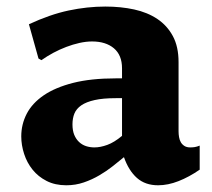

<svg xmlns="http://www.w3.org/2000/svg" viewBox="-20 -547 638 577"><path d="M352.5 -74.7Q337.9 -62.5 319.3 -47.9Q300.8 -33.2 278.8 -20.3Q256.8 -7.3 231.9 1.2Q207 9.8 179.2 9.8Q145.5 9.8 120.1 -3.2Q94.7 -16.1 77.9 -37.1Q61 -58.1 52.5 -84.5Q43.9 -110.8 43.9 -137.2Q43.9 -173.3 60.3 -205.1Q76.7 -236.8 111.3 -260.5Q146 -284.2 199.7 -297.9Q253.4 -311.5 327.6 -311.5H346.7V-341.8Q346.7 -381.3 322.3 -401.9Q297.9 -422.4 256.8 -422.4Q238.8 -422.4 219 -418Q199.2 -413.6 179.2 -406Q159.2 -398.4 140.1 -388.2Q121.1 -377.9 104.5 -366.2L95.7 -371.1L66.9 -474.1Q129.9 -503.4 186 -515.4Q242.2 -527.3 296.4 -527.3Q342.8 -527.3 383.1 -518.6Q423.3 -509.8 452.9 -490Q482.4 -470.2 499.5 -438.5Q516.6 -406.7 516.6 -360.4V-152.3Q516.6 -143.6 518.1 -135Q519.5 -126.5 523.4 -119.6Q527.3 -112.8 534.2 -108.4Q541 -104 551.8 -104Q558.6 -104 565.2 -105Q571.8 -106 580.1 -109.4V-37.1Q548.3 -15.1 516.6 -2.7Q484.9 9.8 455.1 9.8Q416.5 9.8 391.6 -12.2Q366.7 -34.2 352.5 -74.7ZM346.7 -252H328.1Q289.6 -252 264.4 -246.3Q239.3 -240.7 224.4 -230.5Q209.5 -220.2 203.6 -205.8Q197.8 -191.4 197.8 -173.3Q197.8 -154.8 203.1 -141.8Q208.5 -128.9 217.5 -120.4Q226.6 -111.8 238.5 -107.9Q250.5 -104 263.7 -104Q281.7 -104 302.5 -111.6Q323.2 -119.1 346.7 -138.7Z"/></svg>

Font: Proza Libre
Style: Bold
Weight: 700
Designer: Jasper de Waard
Foundry: Jasper de Waard
Version: Version 1.000; ttfautohint (v1.4.1.8-43bc)